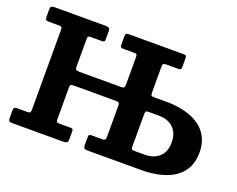

<svg xmlns="http://www.w3.org/2000/svg" viewBox="-118 -959 1438 1167"><g transform="rotate(20 601.5 -375.0)"><path d="M301.3 -633.7Q301.3 -647.5 305 -651.2Q308.8 -655 321.8 -655H390.3Q403.8 -655 407.5 -658.7Q411.3 -662.5 411.3 -676.5V-725Q411.3 -742.2 404.1 -746.1Q397 -750 381.3 -750H53.7Q39.7 -750 33 -745.9Q26.2 -741.7 26.2 -726.5V-681.5Q26.2 -664.7 30.7 -659.9Q35.2 -655 51.2 -655H113Q126.7 -655 131.5 -651.2Q136.2 -647.5 136.2 -633.7V-116Q136.2 -100.8 130.6 -97.9Q125 -95 109.7 -95H48.2Q33.2 -95 29.7 -89.4Q26.2 -83.8 26.2 -68.5V-26.8Q26.2 -8.8 31.5 -4.4Q36.7 0 53.7 0H378.8Q397.3 0 404.3 -4.6Q411.3 -9.3 411.3 -28.8V-76Q411.3 -88.8 406.8 -91.9Q402.3 -95 389.8 -95H322Q307.5 -95 304.4 -100.4Q301.3 -105.8 301.3 -119.8V-318.7Q301.3 -334 305.4 -338.2Q309.5 -342.5 324.8 -342.5H596.8Q611.8 -342.5 616.5 -338.1Q621.3 -333.7 621.3 -317.7V-119.5Q621.3 -103.8 617 -99.4Q612.8 -95 596.8 -95H530.8Q519 -95 515.1 -91.1Q511.3 -87.3 511.3 -74.8V-28.5Q511.3 -9.8 517.4 -4.9Q523.5 0 541.3 0H882.5Q950.5 0 1005.6 -13.4Q1060.8 -26.7 1100.4 -53.7Q1140 -80.7 1161.3 -122.4Q1182.5 -164 1182.5 -220Q1182.5 -276.5 1161.3 -318.3Q1140 -360 1100.4 -387.5Q1060.8 -415 1005.6 -428.8Q950.5 -442.5 882.5 -442.5H809Q793.3 -442.5 789.8 -446.9Q786.3 -451.3 786.3 -466.5V-630.7Q786.3 -647.7 791.3 -651.4Q796.3 -655 813 -655H885.5Q899.3 -655 902.8 -659Q906.3 -663 906.3 -676V-726.5Q906.3 -741.7 902.9 -745.9Q899.5 -750 884.8 -750H536.3Q520 -750 515.6 -745.6Q511.3 -741.2 511.3 -724.2V-677.7Q511.3 -663.7 515.4 -659.4Q519.5 -655 534 -655H599.3Q613.5 -655 617.4 -651.2Q621.3 -647.5 621.3 -633.5V-464Q621.3 -444.5 617.6 -438.5Q614 -432.5 594.8 -432.5H331Q311.8 -432.5 306.5 -436.6Q301.3 -440.8 301.3 -459.5ZM872.5 -95H805.3Q792.8 -95 789.5 -99.4Q786.3 -103.8 786.3 -116V-324.5Q786.3 -339.7 790 -343.6Q793.8 -347.5 808.5 -347.5H872.5Q933.3 -347.5 967.9 -313.5Q1002.5 -279.5 1002.5 -220Q1002.5 -161 967.9 -128Q933.3 -95 872.5 -95Z"/></g></svg>

Font: Besley
Style: Regular
Weight: 400
Designer: Owen Earl
Foundry: indestructible type*
Version: Version 4.000